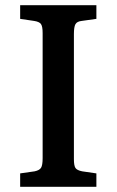

<svg xmlns="http://www.w3.org/2000/svg" viewBox="-20 -723 451 743"><path d="M58 0V-52L114 -60Q133 -64 139 -74Q145 -84 145 -111V-595Q145 -621 138.5 -630Q132 -639 112 -642L58 -650V-703H353V-650L296 -642Q278 -640 272 -629.5Q266 -619 266 -591V-107Q266 -82 272 -73Q278 -64 298 -60L353 -52V0Z"/></svg>

Font: Literata 18pt Medium
Style: Regular
Weight: 500
Designer: Latin by Veronika Burian and Jose Scaglione. Greek by Irene Vlachou. Cyrillic by Vera Evstafieva.
Foundry: TypeTogether
Version: Version 3.103;gftools[0.9.29]